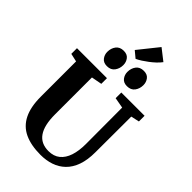

<svg xmlns="http://www.w3.org/2000/svg" viewBox="-345 -1304 1424 1424"><g transform="rotate(45 367.0 -592.0)"><path d="M384.5 8Q284 8 216.5 -23.8Q149 -55.5 115 -123.5Q81 -191.5 81 -298.5V-669L16.5 -683.5V-743H331V-683.5L248.5 -668V-282Q248.5 -224 258.2 -181.2Q268 -138.5 287.8 -110Q307.5 -81.5 337.2 -67.5Q367 -53.5 406 -53.5Q461 -53.5 496.2 -82.2Q531.5 -111 548.8 -163.2Q566 -215.5 566 -286.5L565 -668.5L481.5 -683.5V-743H725.5V-683.5L660 -669L659 -294.5Q659 -213 638.5 -155.5Q618 -98 580.5 -61.8Q543 -25.5 493 -8.8Q443 8 384.5 8ZM267 -805.5Q231 -805.5 212.8 -829Q194.5 -852.5 194.5 -883Q194.5 -921 215 -948Q235.5 -975 275.5 -975H276.5Q312.5 -975 330.5 -951.8Q348.5 -928.5 348.5 -897.5Q348.5 -860.5 328.2 -833Q308 -805.5 268 -805.5ZM477 -805.5Q441.5 -805.5 423.2 -829Q405 -852.5 405 -883Q405 -921 425.5 -948Q446 -975 486 -975H487Q523 -975 541 -951.8Q559 -928.5 559 -897.5Q559 -860.5 538.8 -833Q518.5 -805.5 478 -805.5ZM379.5 -994.5 329 -1036.5 454 -1192.5 543 -1123Q528 -1103 508 -1084.2Q488 -1065.5 466 -1048.8Q444 -1032 422.2 -1018Q400.5 -1004 380 -994.5Z"/></g></svg>

Font: Merriweather 36pt ExtraBold
Style: Regular
Weight: 800
Designer: Eben Sorkin
Foundry: Eben Sorkin
Version: Version 2.100